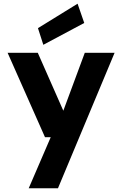

<svg xmlns="http://www.w3.org/2000/svg" viewBox="-20 -797 660 1037"><path d="M135 220 254 -56H223L21 -512H184L322 -199L438 -512H599L293 220ZM214 -555 185 -645 399 -777 435 -673Z"/></svg>

Font: DM Sans 12pt Black
Style: Regular
Weight: 900
Version: Version 4.004;gftools[0.9.30]